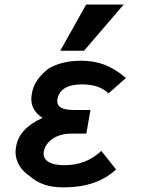

<svg xmlns="http://www.w3.org/2000/svg" viewBox="-20 -824 640 852"><path d="M110.5 -43.5Q81 -63.5 65 -91Q49 -118.5 49 -149.5Q49 -160 51.5 -173.5Q64 -253.5 169 -301Q145.5 -315.5 132.2 -336.5Q119 -357.5 119 -385Q119 -397.5 122 -411.5Q126.5 -441 146.5 -469.8Q166.5 -498.5 196.5 -520.5Q256 -554.5 340 -554.5Q398 -554.5 444.5 -536.5Q467 -527.5 489.2 -514.2Q511.5 -501 539 -478L461.5 -409.5Q439.5 -430.5 410.5 -440Q381.5 -449.5 344 -449.5Q246.5 -449.5 234.5 -383Q234 -380.5 234 -375.5Q234 -355 252.5 -345.5Q271 -336 309.5 -336H381.5L363 -231H293.5Q263.5 -231 238 -221Q212.5 -211 195.5 -192.8Q178.5 -174.5 174 -151Q173.5 -148 173.5 -143Q173.5 -117.5 197.5 -104.2Q221.5 -91 266.5 -91Q363 -91 429.5 -154.5L495 -72Q410 7.5 262.5 7.5Q212 7.5 176.5 -4.8Q141 -17 110.5 -43.5ZM247.5 -599 362.5 -804H529L353 -599Z"/></svg>

Font: JuliaMono ExtraBoldItalic
Style: Regular
Weight: 800
Italic angle: -9°
Monospace: yes
Designer: cormullion
Foundry: corm
Version: Version 0.049; ttfautohint (v1.8.4)